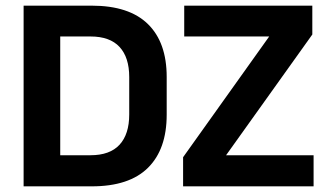

<svg xmlns="http://www.w3.org/2000/svg" viewBox="-20 -659 1164 679"><path d="M155 0V-110H300Q368.5 -110 402.8 -147.2Q437 -184.5 437 -254V-386.5Q437 -456 402.8 -493Q368.5 -530 300 -530H154.5V-639H304.5Q436.5 -639 503 -574Q569.5 -509 569.5 -387V-253.5Q569.5 -131 503.2 -65.5Q437 0 304.5 0ZM63.5 0V-639H193V0ZM1089 -110V0H627.5V-103L932 -530H631.5V-639H1084.5V-537L779.5 -110Z"/></svg>

Font: Anek Latin Medium SemiBold
Style: Regular
Weight: 600
Version: Version 1.003